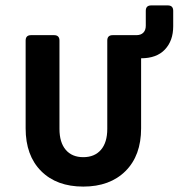

<svg xmlns="http://www.w3.org/2000/svg" viewBox="-20 -680 660 710"><path d="M74.8 -205.3V-530Q74.8 -550 94.8 -550H179.9Q199.9 -550 199.9 -530V-203.5Q199.9 -153.2 223.1 -126Q246.3 -98.8 287.9 -98.8Q329.8 -98.8 353.3 -126Q376.7 -153.2 376.7 -203.5V-530Q376.7 -550 396.7 -550H484.1Q501.1 -550 510.1 -559.3Q519.1 -568.6 519.1 -585V-640Q519.1 -660 539.1 -660H600.5Q620.5 -660 620.5 -640V-582.9Q620.5 -529.4 589.9 -497Q559.3 -464.5 501.8 -464.5V-205.3Q501.8 -104.8 444.1 -47.4Q386.4 10 287.9 10Q189.4 10 132.1 -47.4Q74.8 -104.8 74.8 -205.3Z"/></svg>

Font: Pitagon Sans Mono
Style: Regular
Weight: 400
Monospace: yes
Designer: Travis Tran
Foundry: Pitagon
Version: Version 1.001;gftools[0.9.26]